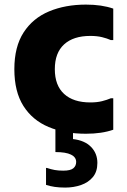

<svg xmlns="http://www.w3.org/2000/svg" viewBox="-20 -582 561 851"><path d="M43.6 -275.4Q43.6 -374.9 84.7 -438.3Q125.8 -501.6 197.6 -531.6Q269.4 -561.6 360.8 -561.6Q431.3 -561.6 482 -543.8V-404.4H471.2Q454.4 -411.9 432.3 -417.3Q410.1 -422.8 380.4 -422.8Q305.1 -422.8 264.1 -385.2Q223 -347.7 223 -275.4Q223 -203.4 264.1 -165.7Q305.1 -128 380.4 -128Q410.1 -128 432.3 -133.6Q454.4 -139.2 471.2 -146.4H482V-7Q431.3 10.8 360.8 10.8Q266.7 10.8 195.3 -19.2Q123.8 -49.2 83.7 -112.5Q43.6 -175.9 43.6 -275.4ZM303.6 -24V34.4Q355.5 40.4 383.6 69.2Q411.6 98 411.6 140Q411.6 178.8 391.7 202.8Q371.7 226.8 339.1 238.1Q306.6 249.4 268.8 249.4Q243.6 249.4 222.8 246.4Q202 243.4 184 237.4V162.4H188Q206 168.4 222.2 171.4Q238.5 174.4 260.4 174.4Q292.5 174.4 305 163.8Q317.6 153.3 317.6 135.8Q317.6 114.6 294.7 103.3Q271.8 92 225.6 92V-24Z"/></svg>

Font: Kufam
Style: Regular
Weight: 400
Designer: Wael Morcos, Artur Schmal
Foundry: Original Type
Version: Version 1.301; ttfautohint (v1.8.3)